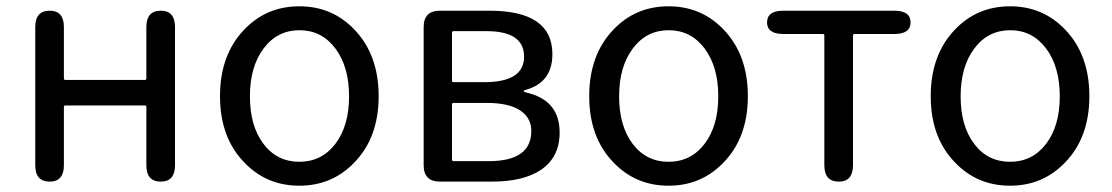

<svg xmlns="http://www.w3.org/2000/svg" viewBox="-20 -577 3532 610"><path d="M138 0Q92 0 92 -52V-491Q92 -543 138 -543Q183 -543 183 -491V-328Q183 -323 188 -323H440Q445 -323 445 -328V-491Q445 -543 491 -543Q536 -543 536 -491V-52Q536 0 491 0Q445 0 445 -52V-237Q445 -242 440 -242H188Q183 -242 183 -237V-52Q183 0 138 0Z M755 -62Q679 -141 679 -271.5Q679 -402 755 -482Q826 -557 931 -557Q1036 -557 1107 -482Q1183 -402 1183 -271.5Q1183 -141 1107 -62Q1036 13 931 13Q826 13 755 -62ZM817 -120Q860 -63 931 -63Q1002 -63 1045.5 -120Q1089 -177 1089 -271Q1089 -365 1045.5 -423Q1002 -481 931.5 -481Q861 -481 817.5 -423Q774 -365 774 -271Q774 -177 817 -120Z M1378 0Q1326 0 1326 -52V-491Q1326 -543 1378 -543H1535Q1735 -543 1735 -405Q1735 -316 1652 -292Q1644 -290 1644 -287.5Q1644 -285 1652 -283Q1758 -259 1758 -156Q1758 -77 1698 -37Q1642 0 1543 0ZM1416 -70Q1416 -65 1421 -65H1533Q1668 -65 1668 -161Q1668 -203 1632 -226.5Q1596 -250 1527 -250H1421Q1416 -250 1416 -245ZM1416 -321Q1416 -316 1421 -316H1519Q1645 -316 1645 -397Q1645 -478 1526 -478H1421Q1416 -478 1416 -473Z M1928 -62Q1852 -141 1852 -271.5Q1852 -402 1928 -482Q1999 -557 2104 -557Q2209 -557 2280 -482Q2356 -402 2356 -271.5Q2356 -141 2280 -62Q2209 13 2104 13Q1999 13 1928 -62ZM1990 -120Q2033 -63 2104 -63Q2175 -63 2218.5 -120Q2262 -177 2262 -271Q2262 -365 2218.5 -423Q2175 -481 2104.5 -481Q2034 -481 1990.5 -423Q1947 -365 1947 -271Q1947 -177 1990 -120Z M2645 0Q2599 0 2599 -52V-464Q2599 -469 2594 -469H2469Q2417 -469 2417 -506Q2417 -543 2469 -543H2821Q2873 -543 2873 -506Q2873 -469 2821 -469H2695Q2690 -469 2690 -464V-52Q2690 0 2645 0Z M3013 -62Q2937 -141 2937 -271.5Q2937 -402 3013 -482Q3084 -557 3189 -557Q3294 -557 3365 -482Q3441 -402 3441 -271.5Q3441 -141 3365 -62Q3294 13 3189 13Q3084 13 3013 -62ZM3075 -120Q3118 -63 3189 -63Q3260 -63 3303.5 -120Q3347 -177 3347 -271Q3347 -365 3303.5 -423Q3260 -481 3189.5 -481Q3119 -481 3075.5 -423Q3032 -365 3032 -271Q3032 -177 3075 -120Z"/></svg>

Font: Resource Han Rounded CN
Style: Regular
Weight: 400
Designer: Cyano Hao (round all glyphs); Ryoko NISHIZUKA  (kana, bopomofo & ideographs); Paul D. Hunt (Latin, Greek & Cyrillic); Sa
Foundry: Cyano Hao
Version: 0.990